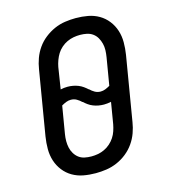

<svg xmlns="http://www.w3.org/2000/svg" viewBox="-111 -832 823 930"><g transform="rotate(-15 300.0 -367.5)"><path d="M255 8Q223 8 193.5 2.5Q164 -3 139 -17.5Q114 -32 96 -55Q78 -78 69 -106Q60 -134 60 -165Q60 -196 65 -227L119 -550Q123 -576 132.5 -602.5Q142 -629 158.5 -652.5Q175 -676 198 -694Q221 -712 247 -723.5Q273 -735 300.5 -739Q328 -743 354 -743Q386 -743 415.5 -737.5Q445 -732 470 -717.5Q495 -703 513 -680Q531 -657 540 -629Q549 -601 549 -570Q549 -539 544 -508L490 -185Q486 -159 476.5 -132.5Q467 -106 450.5 -82.5Q434 -59 411.5 -41Q389 -23 362.5 -11.5Q336 0 308.5 4Q281 8 255 8ZM380 -368Q392 -368 403.5 -372.5Q415 -377 427 -384L450 -521Q453 -539 453.5 -556Q454 -573 450 -589Q446 -605 438 -619Q430 -633 417 -642.5Q404 -652 387.5 -655.5Q371 -659 353 -659Q337 -659 320.5 -656Q304 -653 288 -645.5Q272 -638 258.5 -626Q245 -614 236 -599.5Q227 -585 221 -568.5Q215 -552 212 -536L195 -428Q204 -430 212.5 -431Q221 -432 230 -432Q244 -432 257.5 -429.5Q271 -427 283.5 -422Q296 -417 306.5 -409.5Q317 -402 327 -393H328Q338 -383 351 -375.5Q364 -368 380 -368ZM256 -76Q272 -76 288.5 -79Q305 -82 321 -89.5Q337 -97 350.5 -109Q364 -121 373.5 -135.5Q383 -150 388.5 -166.5Q394 -183 397 -199L415 -307Q405 -305 396.5 -304Q388 -303 379 -303Q365 -303 351.5 -305.5Q338 -308 325.5 -313Q313 -318 302.5 -325.5Q292 -333 282 -342H281Q271 -352 258 -359.5Q245 -367 229 -367Q217 -367 205.5 -362.5Q194 -358 182 -351L159 -214Q156 -196 156 -179Q156 -162 159.5 -146Q163 -130 171.5 -116Q180 -102 192.5 -92.5Q205 -83 221.5 -79.5Q238 -76 256 -76Z"/></g></svg>

Font: Iosevka Etoile Medium
Style: Italic
Weight: 500
Italic angle: -9°
Designer: Belleve Invis
Foundry: Belleve Invis
Version: Version 22.1.2; ttfautohint (v1.8.4)